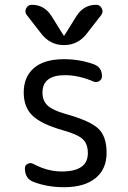

<svg xmlns="http://www.w3.org/2000/svg" viewBox="-20 -780 540 810"><path d="M154.3 -637.7 92.8 -716.8Q83 -729.5 90.3 -744.6Q97.7 -759.8 114.3 -759.8Q166 -759.8 196.3 -713.9L248 -630.9Q248 -629.9 250 -629.9Q252 -629.9 252 -630.9L303.7 -713.9Q334 -759.8 385.7 -759.8Q401.4 -759.8 409.2 -745.1Q417 -730.5 407.2 -716.8L345.7 -637.7Q308.6 -589.8 250 -589.8Q191.4 -589.8 154.3 -637.7ZM245.1 -230.5Q153.3 -256.8 116.7 -292.5Q80.1 -328.1 80.1 -389.6Q80.1 -456.1 123.5 -493.2Q167 -530.3 250 -530.3Q316.4 -530.3 376 -508.8Q410.2 -496.1 410.2 -458Q410.2 -445.3 398.9 -438Q387.7 -430.7 376 -435.5Q312.5 -462.9 254.9 -462.9Q159.2 -462.9 159.2 -389.6Q159.2 -355.5 180.2 -335.4Q201.2 -315.4 254.9 -299.8Q360.4 -270.5 395 -237.3Q429.7 -204.1 429.7 -135.3Q429.7 -66.4 382.8 -28.3Q335.9 9.8 250 9.8Q179.7 9.8 121.1 -12.7Q85 -26.4 85 -70.3Q85 -83 96.7 -88.9Q108.4 -94.7 120.1 -88.9Q179.7 -56.6 240.2 -56.6Q351.6 -56.6 350.6 -134.8Q350.6 -171.9 329.6 -192.4Q308.6 -212.9 245.1 -230.5Z"/></svg>

Font: Rounded-X Mgen+ 2m regular
Style: Regular
Weight: 400
Designer: [Source Han Sans]
Ryoko NISHIZUKA  (kana & ideographs); Paul D. Hunt (Latin, Greek & Cyrillic); Wenlong ZHANG  (bopomofo
Version: Version 1.059.20150602